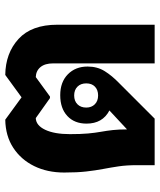

<svg xmlns="http://www.w3.org/2000/svg" viewBox="41 -649 608 730"><g transform="rotate(-90 345.0 -284.0)"><path d="M82 0V-67Q82 -107 77.5 -137Q73 -167 67.5 -196Q62 -225 58 -260Q54 -295 54 -344Q54 -408 78.5 -458Q103 -508 148 -537.5Q193 -567 255 -568L340 -506L425 -568Q508 -567 562 -517.5Q616 -468 616 -370V0H469V-386Q469 -417 455 -434Q441 -451 417 -452L343 -398H337L261 -452Q233 -451 216.5 -416Q200 -381 200 -322Q200 -281 202.5 -253.5Q205 -226 209 -204Q213 -182 215.5 -159Q218 -136 218 -105L290 -172Q240 -198 240 -259Q240 -305 269 -332Q298 -359 348 -359Q398 -359 427.5 -330Q457 -301 457 -255Q457 -218 439.5 -190Q422 -162 394 -135L259 0ZM347 -215Q368 -215 380.5 -227Q393 -239 393 -260Q393 -281 380.5 -293.5Q368 -306 347 -306Q326 -306 313.5 -293.5Q301 -281 301 -260Q301 -240 313.5 -227.5Q326 -215 347 -215Z"/></g></svg>

Font: Noto Sans Thai Looped
Style: Bold
Weight: 700
Designer: Sasikarn Vongin, Ben Mitchell
Foundry: The Fontpad Ltd
Version: Version 1.001; ttfautohint (v1.8.4.7-5d5b)